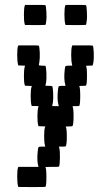

<svg xmlns="http://www.w3.org/2000/svg" viewBox="-20 -570 456 790"><path d="M54.2 -380.4 55.7 -383.3H97.2Q138.7 -383.3 139.6 -382.3Q142.6 -377.4 143.6 -353.5Q144.5 -329.6 142.1 -315.9Q141.6 -313.5 141.4 -311.5Q141.1 -309.6 140.9 -308.3Q140.6 -307.1 140.4 -305.9Q140.1 -304.7 140.1 -304Q140.1 -303.2 140.1 -302.7Q140.1 -302.2 139.6 -301.8V-301.3L151.4 -299.8H152.8Q166 -299.8 167 -298.8Q169.9 -293.9 170.9 -270Q171.9 -246.1 169.9 -232.4Q167.5 -218.8 167 -217.8Q166 -216.8 180.2 -216.8Q193.4 -216.8 194.8 -215.3Q197.8 -210.4 198.7 -186.8Q199.7 -163.1 197.8 -149.4Q195.3 -135.3 194.8 -134.3Q193.8 -133.3 208 -133.3H222.2L220.7 -137.7Q214.4 -160.6 218.3 -197.8Q219.7 -212.4 221.7 -214.6Q223.6 -216.8 235.8 -216.8H249.5L248.5 -221.2Q242.2 -244.1 246.1 -281.2Q247.6 -295.9 249.5 -297.9Q251.5 -299.8 263.7 -299.8H277.3L276.4 -304.7Q272.9 -318.4 272.9 -344.7Q272.9 -371.1 276.4 -380.4L277.8 -383.3H319.3Q360.8 -383.3 361.8 -382.3Q364.7 -377.4 365.7 -353.5Q366.7 -329.6 364.7 -315.9Q362.3 -302.2 361.8 -301.3Q360.4 -299.8 347.2 -299.8Q333 -299.8 334 -298.8Q337.9 -292 337.9 -258.8Q337.9 -224.6 334 -217.8Q333 -216.8 319.3 -216.8Q306.2 -216.8 306.2 -215.3Q310.1 -208.5 310.1 -175.8Q310.1 -141.1 306.2 -134.3Q305.2 -133.3 291.5 -133.3Q277.3 -133.3 278.3 -132.3Q282.7 -124.5 282.7 -92.3Q282.7 -59.1 278.3 -51.3Q276.9 -49.8 263.7 -49.8Q249.5 -49.8 250.5 -48.8Q254.9 -41 254.9 -8.8Q254.9 24.4 250.5 32.2Q249.5 33.2 236.3 33.2H222.2L223.6 37.6Q227.1 49.8 226.6 79.8Q226.1 109.9 222.7 115.7Q221.7 116.7 194.3 116.7Q189.9 116.7 185.8 116.7Q181.6 116.7 178.2 116.9Q174.8 117.2 172.1 117.2Q169.4 117.2 168 117.2L167 117.7Q170.9 124 170.9 159.4Q170.9 194.8 167 198.7Q166 199.7 110.4 199.7L55.2 199.2L54.2 195.3Q50.8 182.6 50.8 155.5Q50.8 128.4 54.2 119.6L55.7 116.7H97.2H138.7L137.2 112.3Q131.3 90.8 135.3 52.2Q136.7 37.6 138.7 35.4Q140.6 33.2 152.8 33.2H166.5L165 28.8Q161.6 15.6 161.6 -10Q161.6 -35.6 165 -45.9L166.5 -49.8L152.3 -50.3L138.2 -50.8L137.2 -54.7Q133.8 -67.4 134 -93.5Q134.3 -119.6 137.7 -129.4L138.7 -133.3L124.5 -133.8H110.4L109.4 -137.7Q106 -150.4 106.2 -176.8Q106.4 -203.1 109.9 -212.9L110.8 -216.3L96.7 -216.8L83 -217.3L81.5 -221.2Q78.1 -233.9 78.4 -260Q78.6 -286.1 82 -295.9L83 -299.8L69.3 -300.3L55.2 -300.8L54.2 -304.7Q50.8 -317.4 50.8 -344.5Q50.8 -371.6 54.2 -380.4ZM248.5 -546.9 250 -549.8H291.5Q333 -549.8 334 -548.8Q336.4 -544.4 337.6 -520.3Q338.9 -496.1 336.9 -483.9Q336.4 -482.4 335.9 -478.8Q335.4 -475.1 335.4 -474.1Q334.5 -468.8 333.5 -467.8Q332.5 -466.8 291 -466.8L249.5 -467.3L248.5 -471.2Q245.1 -483.4 245.1 -510.7Q245.1 -538.1 248.5 -546.9ZM82 -546.9 83.5 -549.8H125Q166 -549.8 167 -548.8Q169.4 -544.4 170.9 -520.3Q172.4 -496.1 170.4 -483.9Q169.9 -482.4 169.4 -478.8Q168.9 -475.1 168.9 -474.1Q168 -468.8 167 -467.8Q166 -466.8 124.5 -466.8L83 -467.3L81.5 -471.2Q78.1 -483.9 78.4 -511Q78.6 -538.1 82 -546.9Z"/></svg>

Font: VT323
Style: Regular
Weight: 400
Monospace: yes
Version: Version 001.002